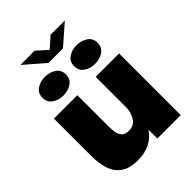

<svg xmlns="http://www.w3.org/2000/svg" viewBox="-256 -1032 1169 1169"><g transform="rotate(-45 328.0 -447.5)"><path d="M233.5 10.5Q159 10.5 119.2 -19.8Q79.5 -50 64.8 -99.5Q50 -149 50 -205.5V-531H251.5V-260Q251.5 -231.5 256.2 -207.8Q261 -184 276 -169.8Q291 -155.5 321 -155.5Q365.5 -155.5 387.5 -190.8Q409.5 -226 409.5 -270V-531H611V0H409.5V-76.5Q382 -34.5 337.5 -12Q293 10.5 233.5 10.5ZM191 -589Q150.5 -589 120.2 -609.8Q90 -630.5 90 -669.5Q90 -709 120.2 -729.5Q150.5 -750 191 -750Q231 -750 261.5 -729.5Q292 -709 292 -669.5Q292 -630 261.5 -609.5Q231 -589 191 -589ZM463.5 -589Q423 -589 392.8 -609.8Q362.5 -630.5 362.5 -669.5Q362.5 -709 392.8 -729.5Q423 -750 463.5 -750Q503.5 -750 534 -729.5Q564.5 -709 564.5 -669.5Q564.5 -630 534 -609.5Q503.5 -589 463.5 -589ZM136.5 -906.5H259L327.5 -845L396.5 -906.5H519.5L390.5 -794H266Z"/></g></svg>

Font: Epilogue Black
Style: Regular
Weight: 900
Designer: Tyler Finck
Foundry: Etcetera Type Co
Version: Version 2.111; ttfautohint (v1.8.3)